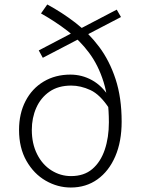

<svg xmlns="http://www.w3.org/2000/svg" viewBox="-20 -824 635 857"><path d="M296 13Q237 13 184 -17.5Q131 -48 98 -106Q65 -164 65 -244Q65 -317 94 -373Q123 -429 175 -460Q227 -491 294 -491Q346 -491 391 -466Q436 -441 468 -390V-339Q427 -402 383.5 -422Q340 -442 298 -442Q240 -442 201 -415Q162 -388 142 -343Q122 -298 122 -244Q122 -183 145.5 -136Q169 -89 209.5 -63.5Q250 -38 297 -38Q355 -38 392 -69.5Q429 -101 447.5 -155.5Q466 -210 466 -278Q466 -382 442.5 -457.5Q419 -533 377.5 -588.5Q336 -644 281.5 -686Q227 -728 163 -764L191 -804Q256 -769 316 -723Q376 -677 422.5 -615Q469 -553 496 -470.5Q523 -388 523 -281Q523 -192 494.5 -126Q466 -60 415 -23.5Q364 13 296 13ZM171 -566 153 -599 501 -781 520 -748Z"/></svg>

Font: Noto Sans JP Thin Light
Style: Regular
Weight: 300
Version: Version 2.004-H2;hotconv 1.0.118;makeotfexe 2.5.65603